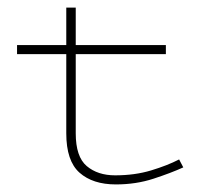

<svg xmlns="http://www.w3.org/2000/svg" viewBox="-20 -476 564 507"><path d="M286 11Q225 11 190 -20Q155 -51 155 -124V-333H25V-357H155V-456H180V-357H418V-333H180V-124Q180 -62 209 -37.5Q238 -13 284 -13Q336 -13 379 -26Q422 -39 453 -55L464 -34Q431 -19 385 -4Q339 11 286 11Z"/></svg>

Font: Padyakke Expanded One
Style: Regular
Weight: 400
Designer: James Puckett
Foundry: Dunwich Type Founders
Version: Version 1.500; ttfautohint (v1.8.4.7-5d5b)